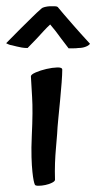

<svg xmlns="http://www.w3.org/2000/svg" viewBox="-63 -593 312 622"><path d="M37.1 -345.7Q37.1 -351.6 52.7 -358.4Q68.4 -365.2 87.4 -369.6Q106.4 -374 122.6 -374.5Q138.7 -375 138.7 -367.2Q138.7 -352.5 136.7 -325.7Q134.8 -298.8 131.8 -269Q128.9 -239.3 126 -209.5Q123 -179.7 122.1 -159.2Q120.1 -137.7 118.2 -112.3Q116.2 -90.8 115.2 -64.5Q114.3 -38.1 115.2 -10.7Q115.2 -5.9 105.5 -1Q95.7 3.9 84 6.3Q72.3 8.8 61.5 8.8Q50.8 8.8 49.8 4.9Q47.9 1 45.9 -8.8Q43.9 -18.6 42 -36.6Q40 -54.7 39.1 -83.5Q38.1 -112.3 40 -153.3Q43.9 -234.4 41 -278.8Q38.1 -323.2 37.1 -345.7ZM71.3 -565.4Q74.2 -568.4 82 -570.3Q89.8 -572.3 98.6 -572.8Q107.4 -573.2 114.7 -572.8Q122.1 -572.3 124 -570.3Q130.9 -561.5 144.5 -545.9Q156.2 -532.2 176.3 -509.3Q196.3 -486.3 228.5 -451.2Q224.6 -445.3 213.9 -441.4Q209 -439.5 203.1 -438.5Q197.3 -437.5 190.4 -437.5Q184.6 -436.5 176.3 -436.5Q168 -436.5 159.2 -436.5Q146.5 -453.1 135.7 -467.3Q125 -481.4 117.2 -492.2Q107.4 -503.9 99.6 -513.7Q89.8 -504.9 79.1 -493.2Q69.3 -482.4 56.2 -468.3Q43 -454.1 26.4 -437.5Q15.6 -437.5 7.3 -439Q-1 -440.4 -8.8 -442.4Q-17.6 -444.3 -24.4 -446.3Q-31.2 -447.3 -35.2 -449.2Q-43.9 -453.1 -43 -453.1Q7.8 -504.9 39.1 -535.2Q56.6 -552.7 71.3 -565.4Z"/></svg>

Font: Rancho
Style: Regular
Weight: 400
Designer: Font Diner, Inc
Foundry: Font Diner, Inc
Version: Version 1.001